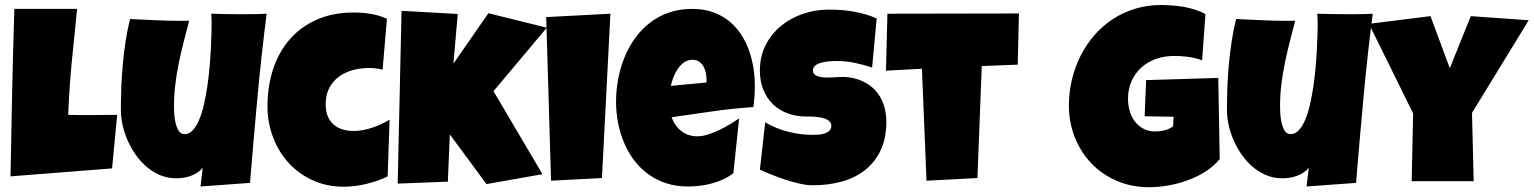

<svg xmlns="http://www.w3.org/2000/svg" viewBox="-20 -743 6207 777"><path d="M454.1 -278.3 433.6 -61.5 22.5 -29.3Q25.4 -199.7 29.1 -368.2Q32.7 -536.6 38.1 -707H292Q280.8 -600.1 270.5 -493.4Q260.3 -386.7 255.9 -278.3Q278.8 -277.3 301.3 -277.3H305.7Q305.7 -277.3 305.7 -277.3Q305.7 -277.3 305.7 -277.3Q305.7 -277.3 305.7 -277.3Q305.7 -277.3 305.7 -277.3H308.1Q308.1 -277.3 308.1 -277.3Q308.1 -277.3 308.1 -277.3Q308.1 -277.3 308.1 -277.3Q308.1 -277.3 308.1 -277.3H308.6Q308.6 -277.3 308.6 -277.3Q308.6 -277.3 308.6 -277.3Q308.6 -277.3 308.6 -277.3Q308.6 -277.3 308.6 -277.3H314Q314 -277.3 314 -277.3Q314 -277.3 314 -277.3Q314 -277.3 314 -277.3Q314 -277.3 314 -277.3H319.3Q319.3 -277.3 319.3 -277.3Q319.3 -277.3 319.3 -277.3Q319.3 -277.3 319.3 -277.3Q319.3 -277.3 319.3 -277.3H346.7Q374 -277.3 400.4 -277.8Q426.8 -278.3 454.1 -278.3Z M1059.1 -687.5Q1037.1 -515.6 1021.5 -345.5Q1005.9 -175.3 991.7 -2.9L791.5 11.7L800.3 -63.5Q790.5 -52.2 777.6 -43.9Q764.6 -35.6 750 -30.5Q735.4 -25.4 721.2 -23.4Q707 -21.5 695.3 -21.5H694.8Q694.8 -21.5 694.8 -21.5Q694.8 -21.5 694.3 -21.5Q694.3 -21.5 694.3 -21.5Q694.3 -21.5 694.3 -21.5Q694.3 -21.5 694.3 -21.5H693.8Q693.8 -21.5 693.8 -21.5Q693.8 -21.5 693.8 -21.5Q693.8 -21.5 693.8 -21.5Q693.8 -21.5 693.8 -21.5Q693.8 -21.5 693.8 -21.5Q693.4 -21.5 693.4 -21.5Q693.4 -21.5 693.4 -21.5Q693.4 -21.5 693.4 -21.5Q693.4 -21.5 693.4 -21.5Q693.4 -21.5 693.4 -21.5Q693.4 -21.5 693.4 -21.5Q692.9 -21.5 692.9 -21.5Q692.9 -21.5 692.9 -21.5Q692.9 -21.5 692.9 -21.5Q692.9 -21.5 692.9 -21.5Q692.9 -21.5 692.9 -21.5Q692.9 -21.5 692.9 -21.5Q692.9 -21.5 692.9 -21.5Q692.9 -21.5 692.9 -21.5Q692.9 -21.5 692.4 -21.5Q692.4 -21.5 692.4 -21.5H690.4Q690.4 -21.5 690.4 -21.5Q690.4 -21.5 690.4 -21.5H689.9Q656.7 -22 627.4 -34.4Q598.1 -46.9 573.7 -67.6Q549.3 -88.4 529.8 -116Q510.3 -143.6 496.8 -174.1Q483.4 -204.6 476.3 -236.3Q469.2 -268.1 469.2 -297.9Q469.2 -341.8 470.9 -388.9Q472.7 -436 477.1 -483.4Q481.4 -530.8 488.5 -577.1Q495.6 -623.5 506.3 -666Q565.9 -663.1 617.4 -660.9Q668.9 -658.7 711.4 -658.7Q728.5 -658.7 745.6 -659.2Q734.4 -616.7 723.4 -574Q712.4 -531.2 703.6 -488Q694.8 -444.8 689.5 -401.4Q684.1 -357.9 684.1 -313.5Q684.1 -303.2 685.1 -284.2Q686 -265.1 690.2 -246.6Q694.3 -228 702.9 -214.1Q711.4 -200.2 727.1 -200.2Q745.6 -200.2 760.3 -216.1Q774.9 -231.9 786.1 -258.8Q797.4 -285.6 805.4 -320.8Q813.5 -356 819.1 -394.3Q824.7 -432.6 828.1 -471.7Q831.5 -510.7 833.3 -545.2Q835 -579.6 835.7 -606.9Q836.4 -634.3 836.4 -649.4Q836.4 -659.2 835.9 -668.5Q835.4 -677.7 834.5 -687.5Q866.2 -686.5 897.5 -686Q928.7 -685.5 960.4 -685.5Q984.9 -685.5 1009.5 -685.8Q1034.2 -686 1059.1 -687.5Z M1545.9 -667 1528.3 -460.9Q1514.2 -464.8 1500.5 -466.3Q1486.8 -467.8 1472.7 -467.8Q1438 -467.8 1406.5 -459Q1375 -450.2 1350.8 -432.1Q1326.7 -414.1 1312.3 -386.5Q1297.9 -358.9 1297.9 -321.3Q1297.9 -293.9 1305.9 -273.7Q1314 -253.4 1328.9 -240Q1343.8 -226.6 1365 -219.7Q1386.2 -212.9 1412.1 -212.9Q1430.2 -212.9 1449.2 -216.6Q1468.3 -220.2 1487.3 -226.6Q1506.3 -232.9 1523.9 -241.2Q1541.5 -249.5 1556.6 -258.8L1548.8 -29.3Q1529.8 -19.5 1507.8 -12Q1485.8 -4.4 1462.6 1.2Q1439.5 6.8 1416.3 9.8Q1393.1 12.7 1372.1 12.7Q1302.7 12.7 1245.8 -13.2Q1189 -39.1 1148.2 -83.7Q1107.4 -128.4 1085 -187.5Q1062.5 -246.6 1062.5 -313.5Q1062.5 -393.6 1085.2 -462.9Q1107.9 -532.2 1152.1 -583.3Q1196.3 -634.3 1261.5 -663.3Q1326.7 -692.4 1411.1 -692.4Q1444.8 -692.4 1479.5 -687Q1514.2 -681.6 1545.9 -667Z M2192.9 -630.9 1977.1 -374 2175.3 -38.1 1948.7 2 1800.3 -199.2 1792.5 -7.8 1589.4 0 1605 -699.2 1832.5 -686.5 1814.9 -485.4 1956.5 -689.5Z M2450.2 -687.5 2416 -22.5 2210 -11.7 2190.4 -673.8Z M3034.7 -394.5Q3034.7 -352.1 3028.8 -309.6Q2945.3 -304.2 2862.8 -292.2Q2780.3 -280.3 2697.8 -268.6Q2710.4 -233.4 2737.5 -212.4Q2764.6 -191.4 2802.2 -191.4Q2821.8 -191.4 2845 -198.7Q2868.2 -206.1 2891.1 -217Q2914.1 -228 2935.1 -240.7Q2956.1 -253.4 2971.2 -263.7L2947.8 -42Q2928.7 -27.3 2906.5 -17.1Q2884.3 -6.8 2860.4 -0.5Q2836.4 5.9 2812 8.8Q2787.6 11.7 2764.2 11.7Q2715.8 11.7 2675.8 -1.5Q2635.7 -14.6 2603.3 -38.3Q2570.8 -62 2546.4 -94.2Q2522 -126.5 2505.9 -164.6Q2489.7 -202.6 2481.4 -245.1Q2473.1 -287.6 2473.1 -331.1Q2473.1 -376.5 2481.4 -421.9Q2489.7 -467.3 2506.6 -509.3Q2523.4 -551.3 2549.1 -587.2Q2574.7 -623 2608.9 -649.9Q2643.1 -676.8 2686.3 -691.9Q2729.5 -707 2781.7 -707Q2825.2 -707 2861.1 -695.1Q2897 -683.1 2925 -661.9Q2953.1 -640.6 2973.9 -611.3Q2994.6 -582 3008.1 -547.1Q3021.5 -512.2 3028.1 -473.4Q3034.7 -434.6 3034.7 -394.5ZM2839.4 -419.9Q2839.4 -433.6 2836.4 -448Q2833.5 -462.4 2826.9 -474.1Q2820.3 -485.8 2809.6 -493.4Q2798.8 -501 2782.7 -501Q2763.2 -501 2748.3 -490.5Q2733.4 -480 2722.7 -464.1Q2711.9 -448.2 2705.1 -429.7Q2698.2 -411.1 2694.8 -395.5L2839.4 -409.2Z M3566.9 -250Q3566.9 -183.1 3543.7 -134.5Q3520.5 -85.9 3480.2 -54.4Q3439.9 -22.9 3386 -8.1Q3332 6.8 3270 6.8Q3246.1 6.8 3217.5 0.5Q3189 -5.9 3159.7 -15.4Q3130.4 -24.9 3103.3 -35.9Q3076.2 -46.9 3055.2 -56.6L3076.7 -248Q3118.2 -223.1 3168.7 -210.2Q3219.2 -197.3 3268.1 -197.3Q3277.3 -197.3 3290.5 -198Q3303.7 -198.7 3315.7 -202.4Q3327.6 -206.1 3335.9 -213.4Q3344.2 -220.7 3344.2 -234.4Q3344.2 -243.7 3338.4 -250.2Q3332.5 -256.8 3323.2 -261Q3314 -265.1 3302.2 -267.3Q3290.5 -269.5 3279.3 -270.5Q3268.1 -271.5 3258.3 -271.5H3257.8Q3257.8 -271.5 3257.8 -271.5Q3257.8 -271.5 3257.8 -271.5Q3257.8 -271.5 3257.8 -271.5Q3257.8 -271.5 3257.8 -271.5Q3257.8 -271.5 3257.8 -271.5Q3257.8 -271.5 3257.8 -271.5H3256.3Q3256.3 -271.5 3256.3 -271.5Q3256.3 -271.5 3256.3 -271.5Q3256.3 -271.5 3256.3 -271.5Q3256.3 -271.5 3256.3 -271.5Q3256.3 -271.5 3256.3 -271.5Q3256.3 -271.5 3255.9 -271.5Q3255.9 -271.5 3255.9 -271.5Q3255.9 -271.5 3255.9 -271.5Q3255.9 -271.5 3255.9 -271.5Q3255.9 -271.5 3255.9 -271.5Q3255.9 -271.5 3255.9 -271.5Q3255.9 -271.5 3255.9 -271.5Q3255.9 -271.5 3255.9 -271.5Q3255.9 -271.5 3255.9 -271.5H3254.4Q3254.4 -271.5 3254.4 -271.5Q3254.4 -271.5 3254.4 -271.5Q3254.4 -271.5 3254.4 -271.5Q3254.4 -271.5 3254.4 -271.5Q3254.4 -271.5 3254.4 -271.5H3253.4Q3253.4 -271.5 3253.4 -271.5Q3253.4 -271.5 3253.4 -271.5Q3253.4 -271.5 3253.4 -271.5Q3253.4 -271.5 3253.4 -271.5Q3253.4 -271.5 3253.4 -271.5Q3253.4 -271.5 3253.4 -271.5H3251Q3251 -271.5 3251 -271.5Q3251 -271.5 3251 -271.5H3242.7Q3200.7 -271.5 3166.3 -284.7Q3131.8 -297.9 3107.2 -322Q3082.5 -346.2 3068.8 -380.6Q3055.2 -415 3055.2 -457Q3055.2 -514.6 3078.4 -560.3Q3101.6 -606 3140.4 -637.9Q3179.2 -669.9 3229.5 -687Q3279.8 -704.1 3333.5 -704.1Q3357.4 -704.1 3382.8 -702.4Q3408.2 -700.7 3433.3 -696.3Q3458.5 -691.9 3482.4 -685.1Q3506.3 -678.2 3527.8 -668L3509.3 -469.7Q3476.1 -481 3439.7 -488.5Q3403.3 -496.1 3368.7 -496.1Q3362.3 -496.1 3352.3 -495.8Q3342.3 -495.6 3331.3 -494.4Q3320.3 -493.2 3309.1 -490.7Q3297.9 -488.3 3289.1 -484.1Q3280.3 -480 3275.1 -473.4Q3270 -466.8 3270 -458.5Q3270 -458.5 3270 -458.5Q3270 -458.5 3270 -458.5Q3270 -458.5 3270 -458Q3270 -458 3270 -458Q3270 -458 3270 -458Q3270 -458 3270 -458Q3270 -458 3270 -458Q3270 -458 3270 -458V-457.5Q3270 -457.5 3270 -457.5Q3270 -457.5 3270 -457.5Q3270 -457.5 3270 -457.5Q3270 -457.5 3270 -457.5Q3270 -457.5 3270 -457Q3270 -457 3270 -457Q3270 -457 3270 -457Q3270 -457 3270 -457Q3270.5 -446.3 3278.1 -440.4Q3285.6 -434.6 3297.6 -431.9Q3309.6 -429.2 3324 -429.2Q3338.4 -429.2 3352.5 -429.9Q3366.7 -430.7 3376.5 -431.2Q3386.2 -431.6 3392.1 -431.6Q3392.1 -431.6 3392.1 -431.6Q3392.1 -431.6 3392.6 -431.6Q3392.6 -431.6 3392.6 -431.6Q3392.6 -431.6 3392.6 -431.6Q3392.6 -431.6 3392.6 -431.6H3393.1Q3393.1 -431.6 3393.1 -431.6H3393.6Q3393.6 -431.6 3393.6 -431.6Q3393.6 -431.6 3394 -431.6Q3394 -431.6 3394 -431.6Q3394 -431.6 3394 -431.6Q3394 -431.6 3394 -431.6H3394.5Q3394.5 -431.6 3394.5 -431.6Q3394.5 -431.6 3394.5 -431.6Q3394.5 -431.6 3394.5 -431.6Q3394.5 -431.6 3394.5 -431.6Q3394.5 -431.6 3394.5 -431.6Q3394.5 -431.6 3395 -431.6Q3395 -431.6 3395 -431.6Q3395 -431.6 3395 -431.6Q3395 -431.6 3395 -431.6Q3395 -431.6 3395 -431.6Q3395 -431.6 3395 -431.6Q3395 -431.6 3395.5 -431.6Q3395.5 -431.6 3395.5 -431.6H3398.9Q3438 -429.2 3469.2 -415Q3500.5 -400.9 3522.2 -377.4Q3543.9 -354 3555.4 -321.5Q3566.9 -289.1 3566.9 -250Z M4103.5 -688.5 4098.6 -481.4 3953.1 -475.6 3935.5 -22.5 3729.5 -11.7 3710.9 -464.8 3565.4 -457 3571.3 -687.5Z M4916 -99.6Q4893.1 -70.8 4859.4 -49.3Q4825.7 -27.8 4787.1 -13.7Q4748.5 0.5 4708 7.6Q4667.5 14.6 4630.9 14.6Q4560.1 14.6 4500.5 -10.7Q4440.9 -36.1 4397.7 -80.8Q4354.5 -125.5 4330.1 -186Q4305.7 -246.6 4305.7 -316.4Q4305.7 -369.6 4317.9 -420.7Q4330.1 -471.7 4352.8 -516.8Q4375.5 -562 4408.2 -599.9Q4440.9 -637.7 4482.4 -665Q4523.9 -692.4 4573.2 -707.5Q4622.6 -722.7 4678.7 -722.7Q4699.7 -722.7 4723.6 -720.9Q4747.6 -719.2 4771.2 -715.1Q4794.9 -710.9 4817.4 -703.6Q4839.8 -696.3 4858.4 -685.5L4844.7 -499Q4817.4 -509.3 4788.3 -512.9Q4759.3 -516.6 4731.4 -516.6Q4692.4 -516.6 4658.4 -504.6Q4624.5 -492.7 4599.4 -470.2Q4574.2 -447.8 4559.6 -415.5Q4544.9 -383.3 4544.9 -342.8Q4544.9 -317.4 4551.8 -293.7Q4558.6 -270 4572.5 -251.7Q4586.4 -233.4 4607.2 -222.2Q4627.9 -210.9 4655.3 -210.9Q4673.8 -210.9 4693.6 -215.8Q4713.4 -220.7 4727.5 -232.4L4729.5 -270.5L4612.3 -272.5L4618.2 -418.9Q4690.9 -421.4 4763.7 -423.1Q4836.4 -424.8 4910.2 -427.7Z M5535.2 -687.5Q5513.2 -515.6 5497.6 -345.5Q5481.9 -175.3 5467.8 -2.9L5267.6 11.7L5276.4 -63.5Q5266.6 -52.2 5253.7 -43.9Q5240.7 -35.6 5226.1 -30.5Q5211.4 -25.4 5197.3 -23.4Q5183.1 -21.5 5171.4 -21.5H5170.9Q5170.9 -21.5 5170.9 -21.5Q5170.9 -21.5 5170.4 -21.5Q5170.4 -21.5 5170.4 -21.5Q5170.4 -21.5 5170.4 -21.5Q5170.4 -21.5 5170.4 -21.5H5169.9Q5169.9 -21.5 5169.9 -21.5Q5169.9 -21.5 5169.9 -21.5Q5169.9 -21.5 5169.9 -21.5Q5169.9 -21.5 5169.9 -21.5Q5169.9 -21.5 5169.9 -21.5Q5169.4 -21.5 5169.4 -21.5Q5169.4 -21.5 5169.4 -21.5Q5169.4 -21.5 5169.4 -21.5Q5169.4 -21.5 5169.4 -21.5Q5169.4 -21.5 5169.4 -21.5Q5169.4 -21.5 5169.4 -21.5Q5168.9 -21.5 5168.9 -21.5Q5168.9 -21.5 5168.9 -21.5Q5168.9 -21.5 5168.9 -21.5Q5168.9 -21.5 5168.9 -21.5Q5168.9 -21.5 5168.9 -21.5Q5168.9 -21.5 5168.9 -21.5Q5168.9 -21.5 5168.9 -21.5Q5168.9 -21.5 5168.9 -21.5Q5168.9 -21.5 5168.5 -21.5Q5168.5 -21.5 5168.5 -21.5H5166.5Q5166.5 -21.5 5166.5 -21.5Q5166.5 -21.5 5166.5 -21.5H5166Q5132.8 -22 5103.5 -34.4Q5074.2 -46.9 5049.8 -67.6Q5025.4 -88.4 5005.9 -116Q4986.3 -143.6 4972.9 -174.1Q4959.5 -204.6 4952.4 -236.3Q4945.3 -268.1 4945.3 -297.9Q4945.3 -341.8 4947 -388.9Q4948.7 -436 4953.1 -483.4Q4957.5 -530.8 4964.6 -577.1Q4971.7 -623.5 4982.4 -666Q5042 -663.1 5093.5 -660.9Q5145 -658.7 5187.5 -658.7Q5204.6 -658.7 5221.7 -659.2Q5210.4 -616.7 5199.5 -574Q5188.5 -531.2 5179.7 -488Q5170.9 -444.8 5165.5 -401.4Q5160.2 -357.9 5160.2 -313.5Q5160.2 -303.2 5161.1 -284.2Q5162.1 -265.1 5166.3 -246.6Q5170.4 -228 5179 -214.1Q5187.5 -200.2 5203.1 -200.2Q5221.7 -200.2 5236.3 -216.1Q5251 -231.9 5262.2 -258.8Q5273.4 -285.6 5281.5 -320.8Q5289.6 -356 5295.2 -394.3Q5300.8 -432.6 5304.2 -471.7Q5307.6 -510.7 5309.3 -545.2Q5311 -579.6 5311.8 -606.9Q5312.5 -634.3 5312.5 -649.4Q5312.5 -659.2 5312 -668.5Q5311.5 -677.7 5310.5 -687.5Q5342.3 -686.5 5373.5 -686Q5404.8 -685.5 5436.5 -685.5Q5460.9 -685.5 5485.6 -685.8Q5510.3 -686 5535.2 -687.5Z M6166.5 -661.1 5937 -286.1 5943.8 -9.8H5692.9L5698.7 -284.2L5520 -646.5L5769 -677.7L5847.2 -466.8L5932.1 -677.7Z"/></svg>

Font: Luckiest Guy
Style: Regular
Weight: 400
Designer: Astigmatic (AOETI)
Foundry: Astigmatic (AOETI)
Version: Version 1.000